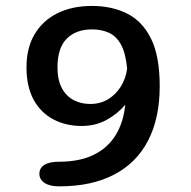

<svg xmlns="http://www.w3.org/2000/svg" viewBox="-20 -646 659 663"><path d="M297.5 -625.5Q366.5 -625.5 419.2 -599Q472 -572.5 501.8 -512Q531.5 -451.5 531.5 -348.5Q531.5 -238 491.5 -160.8Q451.5 -83.5 374 -43Q296.5 -2.5 184.5 -2.5Q151.5 -2.5 133.8 -14.5Q116 -26.5 116 -46Q116 -65.5 133 -76.5Q150 -87.5 183 -87.5Q254.5 -87.5 303.2 -111.2Q352 -135 379.2 -179.2Q406.5 -223.5 412.5 -284.5Q387.5 -254 349 -232.5Q310.5 -211 262 -211Q207.5 -211 164.2 -233.8Q121 -256.5 96.2 -301.5Q71.5 -346.5 71.5 -414Q71.5 -481 99.8 -528.2Q128 -575.5 178.8 -600.5Q229.5 -625.5 297.5 -625.5ZM178.5 -413.5Q178.5 -369 194 -341Q209.5 -313 235 -300Q260.5 -287 291.5 -287Q326 -287 352.8 -303Q379.5 -319 397 -346.8Q414.5 -374.5 419 -409Q414 -463 397.5 -492.5Q381 -522 355.5 -533.2Q330 -544.5 297.5 -544.5Q242.5 -544.5 210.5 -512.5Q178.5 -480.5 178.5 -413.5Z"/></svg>

Font: Sono Monospace Medium
Style: Regular
Weight: 500
Designer: Tyler Finck
Foundry: Tyler Finck
Version: Version 2.112